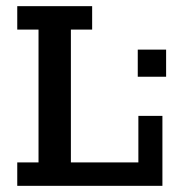

<svg xmlns="http://www.w3.org/2000/svg" viewBox="-20 -603 573 623"><path d="M36 0V-76H105V-507H36V-583H279V-507H210V-76H429V-227H507V0ZM427 -354V-442H519V-354Z"/></svg>

Font: Rokkitt Medium
Style: Regular
Weight: 500
Version: Version 3.103